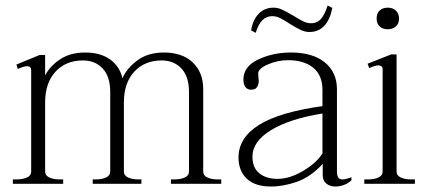

<svg xmlns="http://www.w3.org/2000/svg" viewBox="-20 -672 1571 702"><path d="M789 -16V0H605V-16H618Q640 -16 655.5 -23Q671 -30 671 -45V-336Q671 -392 643.5 -421.5Q616 -451 571 -451Q509 -451 471 -410Q433 -369 433 -297V-45Q433 -30 448.5 -23Q464 -16 486 -16H497V0H319V-16H330Q352 -16 367.5 -23Q383 -30 383 -45V-336Q383 -392 355.5 -421.5Q328 -451 283 -451Q221 -451 183 -410Q145 -369 145 -297V-45Q145 -30 160.5 -23Q176 -16 198 -16H211V0H27V-16H41Q63 -16 78.5 -23Q94 -30 94 -45V-415Q94 -430 79 -430Q68 -430 45 -420L40 -436L125 -471H145V-396Q162 -430 199.5 -455Q237 -480 291 -480Q347 -480 382 -455Q417 -430 428 -386Q443 -422 482 -451Q521 -480 579 -480Q647 -480 685 -443.5Q723 -407 723 -346V-45Q723 -30 738.5 -23Q754 -16 776 -16Z M898 -561Q905 -601 926.5 -622.5Q948 -644 980 -644Q996 -644 1011 -637Q1026 -630 1052 -615Q1074 -601 1088.5 -594Q1103 -587 1117 -587Q1140 -587 1154 -603.5Q1168 -620 1178 -652L1195 -643Q1187 -601 1166 -578Q1145 -555 1111 -555Q1096 -555 1080.5 -562Q1065 -569 1041 -584Q1020 -598 1005 -605.5Q990 -613 975 -613Q933 -613 915 -552ZM852 -96Q852 -168 926.5 -215Q1001 -262 1159 -284V-343Q1159 -397 1125 -424.5Q1091 -452 1034 -452Q995 -452 959.5 -436.5Q924 -421 924 -403Q924 -397 925 -389.5Q926 -382 926 -376Q926 -364 920 -354Q914 -344 898 -344Q885 -344 877.5 -353.5Q870 -363 870 -381Q870 -429 924 -454.5Q978 -480 1044 -480Q1123 -480 1167.5 -444Q1212 -408 1212 -345V-46Q1212 -31 1216.5 -23.5Q1221 -16 1232 -16Q1243 -16 1265 -24V-13Q1254 -2 1238 4Q1222 10 1206 10Q1187 10 1173.5 -0.5Q1160 -11 1160 -31V-73Q1116 -25 1066 -7.5Q1016 10 971 10Q912 10 882 -19Q852 -48 852 -96ZM1159 -111V-257Q1040 -238 971.5 -196.5Q903 -155 903 -99Q903 -59 928 -38.5Q953 -18 995 -18Q1039 -18 1088 -47Q1137 -76 1159 -111Z M1357 -604Q1357 -623 1368 -633.5Q1379 -644 1398 -644Q1416 -644 1427.5 -633Q1439 -622 1439 -604Q1439 -586 1427.5 -575.5Q1416 -565 1398 -565Q1379 -565 1368 -575.5Q1357 -586 1357 -604ZM1312 -16H1326Q1348 -16 1363.5 -23Q1379 -30 1379 -45V-418Q1379 -426 1374.5 -429.5Q1370 -433 1364 -433Q1352 -433 1330 -423L1324 -439L1410 -473H1430V-45Q1430 -30 1445.5 -23Q1461 -16 1483 -16H1497V0H1312Z"/></svg>

Font: Taviraj ExtraLight
Style: Regular
Weight: 200
Designer: Katatrad Team
Foundry: CadsonDemak
Version: Version 1.030